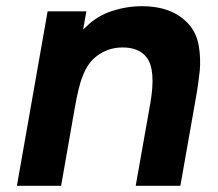

<svg xmlns="http://www.w3.org/2000/svg" viewBox="-20 -599 702 619"><path d="M609.5 -272 561.5 0H417.5L464.5 -265.5Q483.5 -373.5 453 -413.5Q429 -446 375 -446Q334 -446 300 -424Q263 -400 246 -352Q233.5 -323 220 -245L177 0H34.5L133.5 -562.5H258.5L248 -504L257.5 -512.5Q293 -548 341 -563.5Q389 -579 437.5 -579Q539.5 -579 591.5 -517.5Q614 -490.5 621 -450.5Q627.5 -411.5 624 -371Q622 -351 618.5 -326.5Q615 -302 609.5 -272Z"/></svg>

Font: Russisch Sans ExtraBold
Style: Italic
Weight: 800
Width: 4
Italic angle: -10°
Designer: Michael Sharanda (font) & Cristiano Sobral (main changes)
Foundry: Michael Sharanda
Version: Version 2.00;September 8, 2020;FontCreator 13.0.0.2681 64-bi